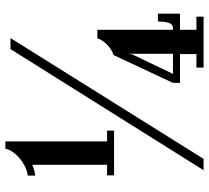

<svg xmlns="http://www.w3.org/2000/svg" viewBox="-51 -707 758 696"><g transform="rotate(-90 328.0 -359.0)"><path d="M40.5 -324.5V-350H78.5V-621.5Q73.5 -618 60.8 -614.5Q48 -611 39.5 -610.5V-637.5Q54 -639 69.5 -646Q85 -653 99.2 -664.5Q113.5 -676 123.8 -690Q134 -704 137 -718.5H163.5V-350H202.5V-324.5ZM59 0 498 -700H538L100 0ZM431 0V-26H480V-85.5H375.5V-111L476.5 -326.5Q495.5 -332 513.2 -348.8Q531 -365.5 537 -385H568V-111H573Q588 -111 593 -125.8Q598 -140.5 598 -165.5H626.5V-85.5H568V-26H615.5V0ZM407 -108.5 402.5 -111H481V-272L478.5 -258Z"/></g></svg>

Font: Imbue Thin 10pt Medium
Style: Regular
Weight: 500
Version: Version 1.102